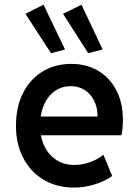

<svg xmlns="http://www.w3.org/2000/svg" viewBox="-20 -806 602 833"><path d="M301.8 7.8Q226.6 7.8 169.7 -25.9Q112.8 -59.6 81.1 -120.1Q49.3 -180.7 49.3 -260.3Q49.3 -340.8 79.3 -401.1Q109.4 -461.4 163.6 -495.1Q217.8 -528.8 289.6 -528.8Q356 -528.8 406.5 -498.5Q457 -468.3 485.1 -413.8Q513.2 -359.4 513.2 -287.6Q513.2 -270.5 511.7 -251.7Q510.3 -232.9 506.8 -219.2H139.6V-300.3H403.3Q403.3 -339.4 388.4 -369.1Q373.5 -398.9 347.4 -415.5Q321.3 -432.1 287.1 -432.1Q247.6 -432.1 217.5 -410.6Q187.5 -389.2 170.7 -351.1Q153.8 -313 153.8 -262.7Q153.8 -210.9 172.6 -172.1Q191.4 -133.3 225.1 -111.8Q258.8 -90.3 303.2 -90.3Q336.9 -90.3 370.8 -102.5Q404.8 -114.7 428.7 -134.8L466.8 -42.5Q437 -20.5 391.6 -6.3Q346.2 7.8 301.8 7.8ZM362.8 -575.2 253.4 -746.1 333.5 -785.6 425.3 -591.3ZM201.2 -575.2 90.3 -746.1 168.9 -785.6 262.2 -591.3Z"/></svg>

Font: Reddit Mono SemiBold
Style: Regular
Weight: 600
Monospace: yes
Designer: Stephen Hutchings
Foundry: Reddit
Version: Version 1.014